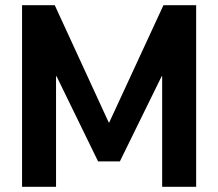

<svg xmlns="http://www.w3.org/2000/svg" viewBox="-20 -720 841 740"><path d="M65 -700H191L399 -248H401L610 -700H736V0H605V-426H603L442 -98H358L198 -426H196V0H65Z"/></svg>

Font: Chakra Petch
Style: Bold
Weight: 700
Designer: Katatrad Aksorn Co.,Ltd.
Foundry: Cadson Demak Co.,Ltd.
Version: Version 1.000; ttfautohint (v1.6)